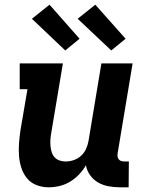

<svg xmlns="http://www.w3.org/2000/svg" viewBox="-20 -790 640 818"><path d="M187 8Q160 8 135.5 -1.5Q111 -11 95 -30.5Q79 -50 71 -75Q63 -100 61 -126Q59 -152 61 -179.5Q63 -207 67 -234L97 -410H64V-520H248L197 -216Q195 -203 194.5 -190Q194 -177 195.5 -164Q197 -151 201 -139.5Q205 -128 213.5 -119Q222 -110 234.5 -106Q247 -102 260 -102Q277 -102 294.5 -108Q312 -114 325.5 -126.5Q339 -139 346.5 -155.5Q354 -172 357 -189L412 -520H545L481 -136Q480 -129 481 -122.5Q482 -116 486 -111Q490 -106 496.5 -104Q503 -102 510 -102H529L528 8H491Q466 8 442 3.5Q418 -1 398 -12.5Q378 -24 364 -43.5Q350 -63 346 -86Q334 -65 317 -47Q300 -29 278.5 -16Q257 -3 233.5 2.5Q210 8 187 8ZM454 -575 311 -710 386 -770 515 -625ZM258 -575 116 -710 191 -770 319 -625Z"/></svg>

Font: Iosevka Etoile Extrabold
Style: Italic
Weight: 800
Italic angle: -9°
Designer: Belleve Invis
Foundry: Belleve Invis
Version: Version 22.1.2; ttfautohint (v1.8.4)